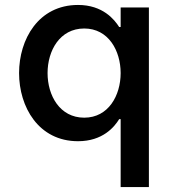

<svg xmlns="http://www.w3.org/2000/svg" viewBox="-20 -560 697 775"><path d="M581 195V-530H467V-451H461C442 -481 395 -540 295 -540C135 -540 57 -401 57 -265C57 -129 135 10 295 10C395 10 442 -48 461 -79H467V195ZM320 -85C221 -85 172 -175 172 -265C172 -355 221 -445 320 -445C418 -445 467 -355 467 -265C467 -175 418 -85 320 -85Z"/></svg>

Font: Be Vietnam Pro Medium
Style: Regular
Weight: 500
Designer: Lam Bao, Tony Le, Vietanh Nguyen
Foundry: Yellow Type Foundry
Version: Version 1.002